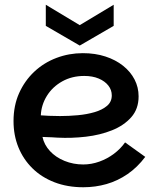

<svg xmlns="http://www.w3.org/2000/svg" viewBox="-20 -782 659 809"><path d="M331 7Q264 7 209.5 -14Q155 -35 116.5 -73Q78 -111 57.5 -161.5Q37 -212 37 -272Q37 -337 60.5 -389.5Q84 -442 124.5 -480Q165 -518 218 -538Q271 -558 329 -558Q381 -558 424 -544Q467 -530 498.5 -505Q530 -480 547 -447Q564 -414 564 -376Q564 -323 533 -288Q502 -253 452 -233Q402 -213 342 -206Q282 -199 223 -202Q213 -203 198 -203.5Q183 -204 171.5 -204.5Q160 -205 159 -205Q166 -172 190.5 -145.5Q215 -119 252 -104Q289 -89 331 -89Q365 -89 398.5 -101Q432 -113 460 -134Q488 -155 507 -182L592 -121Q559 -77 517.5 -48.5Q476 -20 429 -6.5Q382 7 331 7ZM233 -293Q270 -293 308 -296.5Q346 -300 378.5 -309.5Q411 -319 431 -336Q451 -353 451 -380Q451 -403 436.5 -421.5Q422 -440 396 -451Q370 -462 335 -462Q283 -462 242 -439Q201 -416 177.5 -378Q154 -340 152 -296Q166 -295 187 -294Q208 -293 233 -293ZM459 -762V-673L316 -590L173 -673V-762L316 -676Z"/></svg>

Font: Parkinsans Medium
Style: Regular
Weight: 500
Designer: Red Stone, Indian Type Foundry
Foundry: Indian Type Foundry
Version: Version 1.000